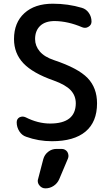

<svg xmlns="http://www.w3.org/2000/svg" viewBox="-20 -784 603 1050"><path d="M216.8 85.9Q223.6 61.5 243.7 45.9Q263.7 30.3 289.1 30.3H316.4Q336.9 30.3 348.6 46.9Q354.5 57.6 354.5 68.4Q354.5 75.2 351.6 83L303.7 196.3Q293.9 218.8 273.4 232.4Q252.9 246.1 228.5 246.1Q208 246.1 195.3 229.5Q186.5 218.8 186.5 205.1Q186.5 200.2 188.5 194.3ZM171.9 -570.3Q171.9 -533.2 197.3 -502.9Q222.7 -472.7 275.4 -455.1Q407.2 -411.1 459 -357.4Q510.7 -303.7 510.7 -218.8Q510.7 -117.2 447.8 -64.5Q384.8 -11.7 263.7 -11.7Q190.4 -11.7 123 -36.1Q99.6 -43.9 85.4 -66.4Q71.3 -88.9 71.3 -115.2Q71.3 -133.8 86.9 -142.6Q95.7 -146.5 103.5 -146.5Q111.3 -146.5 120.1 -142.6Q187.5 -108.4 253.9 -108.4Q393.6 -108.4 394.5 -218.8Q394.5 -260.7 366.7 -290.5Q338.9 -320.3 273.4 -343.8Q159.2 -383.8 107.9 -438Q56.6 -492.2 56.6 -570.3Q56.6 -660.2 113.3 -711.9Q169.9 -763.7 268.6 -763.7Q352.5 -763.7 427.7 -741.2Q451.2 -734.4 465.8 -713.4Q480.5 -692.4 480.5 -666Q480.5 -647.5 463.9 -637.7Q455.1 -631.8 445.3 -631.8Q437.5 -631.8 429.7 -634.8Q352.5 -668 279.3 -668.9Q227.5 -668.9 199.7 -642.6Q171.9 -616.2 171.9 -570.3Z"/></svg>

Font: Gen Jyuu Gothic Medium
Style: Regular
Weight: 500
Designer: [Source Han Sans]
Ryoko NISHIZUKA  (kana & ideographs); Paul D. Hunt (Latin, Greek & Cyrillic); Wenlong ZHANG  (bopomofo
Version: Version 1.002.20150607